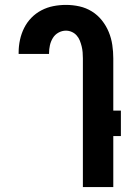

<svg xmlns="http://www.w3.org/2000/svg" viewBox="-20 -763 540 783"><path d="M318 0V-525Q318 -537 317 -549.5Q316 -562 313 -574Q310 -586 305.5 -597.5Q301 -609 292.5 -618.5Q284 -628 272.5 -633Q261 -638 249 -638Q233 -638 218.5 -630Q204 -622 195.5 -608Q187 -594 183.5 -578Q180 -562 180 -546V-543H56V-549Q56 -575 61.5 -600.5Q67 -626 78.5 -649Q90 -672 108 -690.5Q126 -709 149 -721Q172 -733 197.5 -738Q223 -743 249 -743Q277 -743 304 -737Q331 -731 354.5 -716.5Q378 -702 395.5 -680Q413 -658 423.5 -632.5Q434 -607 438 -579.5Q442 -552 442 -525V-312H473V-208H442V0Z"/></svg>

Font: Iosevka Term Curly Extrabold
Style: Regular
Weight: 800
Designer: Belleve Invis
Foundry: Belleve Invis
Version: Version 32.3.0